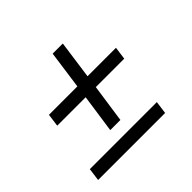

<svg xmlns="http://www.w3.org/2000/svg" viewBox="-144 -819 950 950"><g transform="rotate(-45 331.5 -343.5)"><path d="M54 -110 45 -43H514L523 -110ZM328 -644 300 -443H101L92 -376H291L262 -175H333L362 -376H561L570 -443H371L399 -644Z"/></g></svg>

Font: Cantarell
Style: Oblique
Weight: 400
Italic angle: -8°
Designer: Dave Crossland
Version: Version 0.024